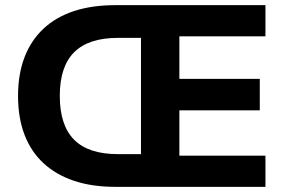

<svg xmlns="http://www.w3.org/2000/svg" viewBox="-20 -725 1102 745"><path d="M427 0Q337 0 267 -23.5Q197 -47 148.5 -92Q100 -137 75 -202.5Q50 -268 50 -353Q50 -437 75 -502.5Q100 -568 148.5 -613.5Q197 -659 267 -682Q337 -705 427 -705H1010V-584H676V-419H988V-297H676V-121H1010V0ZM437 -127H527V-578H437Q324 -578 268 -522.5Q212 -467 212 -353Q212 -239 267.5 -183Q323 -127 437 -127Z"/></svg>

Font: Nunito Sans 12pt ExtraLight 12pt ExtraBold
Style: Regular
Weight: 800
Version: Version 3.101;gftools[0.9.27]